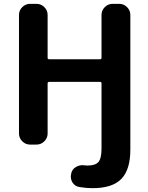

<svg xmlns="http://www.w3.org/2000/svg" viewBox="-20 -775 774 1002"><path d="M170.9 -754.9Q194.3 -754.9 211.4 -737.8Q228.5 -720.7 228.5 -697.3V-472.7Q228.5 -465.8 236.3 -465.8H502Q509.8 -465.8 509.8 -472.7V-697.3Q509.8 -720.7 526.9 -737.8Q543.9 -754.9 567.4 -754.9H602.5Q626 -754.9 643.1 -737.8Q660.2 -720.7 660.2 -697.3V5.9Q660.2 110.4 613.3 158.7Q566.4 207 462.9 207Q429.7 207 395.5 201.2Q372.1 198.2 358.4 177.7Q349.6 163.1 349.6 146.5Q349.6 139.6 351.6 132.8V129.9Q356.4 108.4 376 96.7Q392.6 86.9 411.1 86.9Q415 86.9 419.9 87.9Q428.7 88.9 437.5 88.9Q477.5 88.9 493.7 70.3Q509.8 51.8 509.8 0V-339.8Q509.8 -347.7 502 -347.7H236.3Q228.5 -347.7 228.5 -339.8V-78.1Q228.5 -54.7 211.4 -37.6Q194.3 -20.5 170.9 -20.5H136.7Q113.3 -20.5 96.2 -37.6Q79.1 -54.7 79.1 -78.1V-697.3Q79.1 -720.7 96.2 -737.8Q113.3 -754.9 136.7 -754.9Z"/></svg>

Font: Gen Jyuu Gothic P Bold
Style: Bold
Weight: 700
Designer: [Source Han Sans]
Ryoko NISHIZUKA  (kana & ideographs); Paul D. Hunt (Latin, Greek & Cyrillic); Wenlong ZHANG  (bopomofo
Version: Version 1.002.20150607